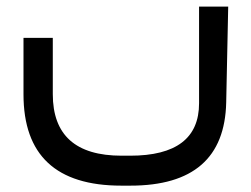

<svg xmlns="http://www.w3.org/2000/svg" viewBox="-20 -344 779 595"><path d="M681 -26.7Q675.4 231.3 384.1 231.3H355.9Q52.8 231.3 52.8 -51.8V-226.7H143.6V-52.3Q143.6 138.5 356.9 138.5H383.1Q596.9 138.5 596.9 -24.1V-323.6H687.2Z"/></svg>

Font: Fira Code
Style: Regular
Weight: 400
Designer: Carrois Corporate, Edenspiekermann AG, Nikita Prokopov
Foundry: Carrois Corporate, Edenspiekermann AG, Nikita Prokopov
Version: Version 5.002